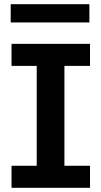

<svg xmlns="http://www.w3.org/2000/svg" viewBox="-20 -895 483 915"><path d="M155 -62V-627H287V-62ZM35 0V-105H409V0ZM35 -581V-686H409V-581ZM406 -875V-788H31V-875Z"/></svg>

Font: BioRhyme
Style: Bold
Weight: 700
Designer: Aoife Mooney
Foundry: Aoife Mooney Type
Version: Version 1.600;gftools[0.9.33]